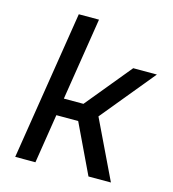

<svg xmlns="http://www.w3.org/2000/svg" viewBox="-109 -820 817 909"><g transform="rotate(15 300.0 -365.0)"><path d="M49 0 165 -730H264L200 -326H296L480 -550H596L380 -287L518 0H408L293 -241H186L148 0Z"/></g></svg>

Font: JetBrains Mono NL Medium
Style: Italic
Weight: 500
Italic angle: -9°
Monospace: yes
Designer: Philipp Nurullin, Konstantin Bulenkov
Foundry: JetBrains
Version: Version 2.305; ttfautohint (v1.8.4.7-5d5b)